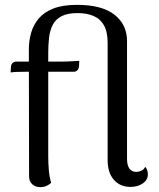

<svg xmlns="http://www.w3.org/2000/svg" viewBox="-20 -761 654 792"><path d="M146 11Q126 11 113 -1Q100 -13 100 -33L99 -556Q99 -593 108.5 -626Q118 -659 140 -685Q162 -711 200.5 -726Q239 -741 298 -741Q400 -741 452 -700.5Q504 -660 504 -591V-105Q504 -80 513.5 -66Q523 -52 542 -52Q553 -52 563.5 -57Q574 -62 579 -73Q586 -65 588 -56.5Q590 -48 590 -42Q590 -19 569 -4.5Q548 10 519 10Q475 10 449.5 -19.5Q424 -49 424 -101V-584Q424 -630 408.5 -657Q393 -684 365 -695.5Q337 -707 300 -707Q258 -707 233.5 -694Q209 -681 197.5 -658.5Q186 -636 182.5 -606.5Q179 -577 179 -543V-114Q179 -88 181.5 -58.5Q184 -29 191 -7Q184 0 172.5 5.5Q161 11 146 11ZM24 -462 25 -485Q26 -496 32.5 -501.5Q39 -507 48 -507H241Q246 -507 260 -507.5Q274 -508 288 -509Q302 -510 307 -510L306 -488Q305 -477 299 -471Q293 -465 284 -465H84Q74 -465 54 -464.5Q34 -464 24 -462Z"/></svg>

Font: Arima
Style: Regular
Weight: 400
Designer: Joana Correia and Natanael Gama
Foundry: NDISCOVER
Version: Version 1.101;gftools[0.9.23]